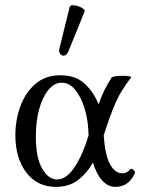

<svg xmlns="http://www.w3.org/2000/svg" viewBox="-20 -719 552 750"><path d="M198 11Q125 11 82.5 -45.5Q40 -102 40 -191Q40 -250 59.5 -303.5Q79 -357 118 -391Q157 -425 216 -425Q277 -425 312.5 -390.5Q348 -356 365 -311Q375 -340 387 -365Q399 -390 416 -416Q418 -419 430.5 -421Q443 -423 458.5 -423Q474 -423 484.5 -421Q495 -419 492 -416Q472 -391 454.5 -362Q437 -333 420.5 -291.5Q404 -250 385 -190Q391 -110 410.5 -76Q430 -42 458 -42Q476 -42 489 -58Q493 -63 501 -55.5Q509 -48 507 -43Q483 11 431 11Q402 11 379.5 -13.5Q357 -38 343 -84Q321 -44 286 -16.5Q251 11 198 11ZM120 -186Q120 -102 145 -60Q170 -18 202 -18Q240 -18 272 -67Q304 -116 326 -190Q325 -199 325 -210Q323 -256 309.5 -298.5Q296 -341 273.5 -368.5Q251 -396 221 -396Q193 -396 170 -369Q147 -342 133.5 -294.5Q120 -247 120 -186ZM247 -518Q241 -504 231.5 -502Q222 -500 215.5 -508Q209 -516 212 -529L252 -691Q254 -698 263.5 -698.5Q273 -699 285 -695Q297 -691 305 -685Q313 -679 310 -673Z"/></svg>

Font: Junicode
Style: Regular
Weight: 400
Designer: Peter S. Baker
Version: Version 2.100; ttfautohint (v1.8.4)